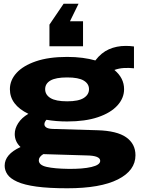

<svg xmlns="http://www.w3.org/2000/svg" viewBox="-20 -832 761 1029"><path d="M341 177Q241 177 175.5 168Q110 159 72.5 142Q35 125 20 103Q5 81 5 56Q5 -5 90 -44Q59 -73 59 -114Q59 -143 77.5 -172Q96 -201 132 -222Q33 -270 33 -354Q33 -402 68.5 -441Q104 -480 172.5 -503.5Q241 -527 340 -527Q384 -527 422 -522Q460 -517 491 -508Q523 -550 564 -568Q605 -586 654 -586Q676 -586 698 -583V-466Q671 -469 644.5 -467.5Q618 -466 593 -457Q645 -414 645 -354Q645 -306 609 -266.5Q573 -227 505 -204Q437 -181 340 -181Q281 -181 229 -190Q218 -178 218 -166Q218 -156 228 -149Q238 -142 263 -141L502 -134Q607 -131 656.5 -96Q706 -61 706 0Q706 82 612 129.5Q518 177 341 177ZM340 -289Q401 -289 429 -307Q457 -325 457 -354Q457 -383 429 -400Q401 -417 340 -417Q279 -417 250.5 -400.5Q222 -384 222 -354Q222 -324 250.5 -306.5Q279 -289 340 -289ZM346 73Q423 74 470 63Q517 52 517 30Q517 2 444 1L212 -6Q188 9 188 27Q188 53 230 62.5Q272 72 346 73ZM401 -812 355 -718H425V-584H245V-700L321 -812Z"/></svg>

Font: Special Gothic Extended Bold
Style: Regular
Weight: 700
Width: 7
Designer: Alistair McCready
Foundry: Monolith
Version: Version 1.000; ttfautohint (v1.8.4.7-5d5b)